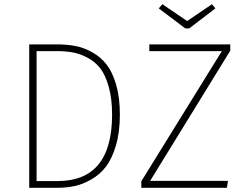

<svg xmlns="http://www.w3.org/2000/svg" viewBox="-20 -893 1165 913"><path d="M988 -873 1004 -853 880 -758H861L735 -853L752 -873L870 -793ZM249 -682Q297 -682 337.5 -674.5Q378 -667 418.5 -644.5Q459 -622 487 -586Q515 -550 532.5 -489.5Q550 -429 550 -348Q550 -265 531.5 -202Q513 -139 484.5 -101.5Q456 -64 415.5 -40.5Q375 -17 336 -8.5Q297 0 253 0H119V-682ZM1075 -682V-652L694 -33H1064L1059 0H652V-31L1035 -650H690V-682ZM247 -650H154V-32H254Q513 -32 513 -348Q513 -424 497 -480.5Q481 -537 456.5 -568.5Q432 -600 395.5 -619Q359 -638 324.5 -644Q290 -650 247 -650Z"/></svg>

Font: Fira Sans UltraLight
Style: Regular
Weight: 200
Designer: Carrois Corporate & Edenspiekermann AG
Foundry: Carrois Corporate GbR & Edenspiekermann AG
Version: Version 4.106;PS 004.106;hotconv 1.0.70;makeotf.lib2.5.58329